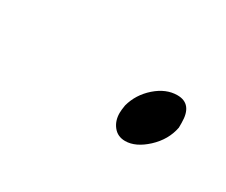

<svg xmlns="http://www.w3.org/2000/svg" viewBox="-33 -343 230 195"><g transform="rotate(30 82.0 -245.5)"><path d="M115.2 -211.9Q106.4 -211.9 101.3 -218.3Q96.2 -224.6 96.2 -233.9Q96.2 -237.3 97.2 -243.2Q101.1 -257.8 113 -268.3Q125 -278.8 138.2 -278.8Q155.8 -278.8 155.8 -256.8V-251Q152.8 -235.4 140.1 -223.6Q127.4 -211.9 115.2 -211.9Z"/></g></svg>

Font: Comic Neue Light
Style: Italic
Weight: 300
Italic angle: -12°
Designer: Craig Rozynski
Foundry: Craig Rozynski
Version: Version 2.003;hotconv 1.0.109;makeotfexe 2.5.65596